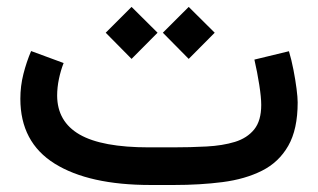

<svg xmlns="http://www.w3.org/2000/svg" viewBox="-20 -528 908 548"><path d="M476.1 0H410.2Q233.9 0 136 -61Q38.1 -122.1 38.1 -246.1Q38.1 -282.7 46.9 -317.1Q55.7 -351.6 68.8 -382.3L161.6 -348.1Q153.3 -327.1 148.2 -302.7Q143.1 -278.3 143.1 -254.9Q143.6 -180.7 207.3 -144Q271 -107.4 405.3 -107.4H472.7Q523.9 -107.4 569.6 -109.9Q615.2 -112.3 650.4 -123Q685.5 -133.8 705.6 -158.7Q725.6 -183.6 725.6 -228.5Q725.6 -250 720 -285.9Q714.4 -321.8 706.1 -357.9L804.7 -381.8Q812 -357.4 817.6 -328.6Q823.2 -299.8 826.4 -274.7Q829.6 -249.5 829.6 -235.8Q829.6 -158.7 802.7 -111.8Q775.9 -64.9 727.8 -40.8Q679.7 -16.6 615.5 -8.3Q551.3 0 476.1 0ZM444.8 -434.6 518.6 -508.3 592.8 -434.6 518.6 -359.9ZM281.7 -434.6 355.5 -508.3 429.7 -434.6 355.5 -359.9Z"/></svg>

Font: Vazir Medium
Style: Medium
Weight: 500
Designer: Saber Rastikerdar
Foundry: Saber Rastikerdar
Version: Version 30.0.0